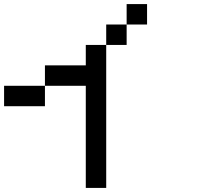

<svg xmlns="http://www.w3.org/2000/svg" viewBox="-20 -920 1040 940"><path d="M0 -400V-500H200V-400ZM200 -500V-600H400V-700H500V0H400V-500ZM500 -700V-800H600V-700ZM600 -800V-900H700V-800Z"/></svg>

Font: GalmuriMono9 Regular
Style: Regular
Weight: 400
Designer: Lee Minseo (quiple)
Version: Version 2.399;hotconv 1.1.1;makeotfexe 2.6.0 DEVELOPMENT